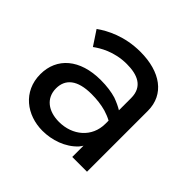

<svg xmlns="http://www.w3.org/2000/svg" viewBox="-128 -598 736 736"><g transform="rotate(45 240.5 -230.0)"><path d="M99 -354C121 -370 168 -400 237 -400C294 -400 341 -382 341 -319V-253C328 -261 313 -268 294 -275C271 -282 243 -286 210 -286C97 -286 30 -227 30 -138C30 -44 105 10 189 10C240 10 295 -8 331 -47C334 -51 338 -56 341 -61V0H421V-330C421 -419 349 -470 241 -470C156 -470 95 -438 60 -413ZM111 -142C111 -192 146 -223 223 -223C251 -223 277 -220 302 -213C315 -209 328 -204 341 -197V-180C341 -107 283 -59 210 -59C152 -59 111 -89 111 -142Z"/></g></svg>

Font: Jost
Style: Regular
Weight: 400
Version: Version 3.710